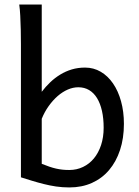

<svg xmlns="http://www.w3.org/2000/svg" viewBox="-20 -801 604 833"><path d="M161.1 -781.2V-402.8Q178.2 -425.3 198.2 -444.3Q218.3 -463.4 241.5 -477.5Q264.6 -491.7 291.5 -499.8Q318.4 -507.8 349.1 -507.8Q386.2 -507.8 417 -489.7Q447.8 -471.7 470.2 -439.2Q492.7 -406.7 505.1 -361.8Q517.6 -316.9 517.6 -263.7Q517.6 -200.7 500.7 -149.9Q483.9 -99.1 453.1 -63Q422.4 -26.9 378.7 -7.3Q335 12.2 280.8 12.2Q251 12.2 223.1 8.1Q195.3 3.9 169.2 -2.7Q143.1 -9.3 118.7 -16.8Q94.2 -24.4 70.8 -31.7V-609.4Q70.8 -640.6 70.1 -672.1Q69.3 -703.6 67.9 -732.2Q66.4 -760.7 63.5 -781.2ZM161.1 -90.3Q179.2 -83 194.1 -77.9Q209 -72.8 223.1 -69.6Q237.3 -66.4 251.2 -64.9Q265.1 -63.5 280.8 -63.5Q313 -63.5 340.3 -76.7Q367.7 -89.8 387.5 -113.8Q407.2 -137.7 418.5 -171.6Q429.7 -205.6 429.7 -246.6Q429.7 -287.1 422.4 -319.8Q415 -352.5 401.1 -375.2Q387.2 -397.9 366.7 -410.2Q346.2 -422.4 319.8 -422.4Q296.9 -422.4 273.9 -412.4Q251 -402.3 230.2 -384.3Q209.5 -366.2 191.4 -341.1Q173.3 -315.9 161.1 -285.6Z"/></svg>

Font: Andika Eur
Style: Regular
Weight: 400
Designer: Victor Gaultney, Annie Olsen, Julie Remington, Don Collingsworth, Eric Hays, Becca Hirsbrunner
Foundry: SIL International
Version: Version 5.000